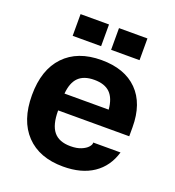

<svg xmlns="http://www.w3.org/2000/svg" viewBox="-133 -825 856 939"><g transform="rotate(20 295.5 -355.0)"><path d="M38 -267Q38 -399 107 -471.5Q176 -544 300 -544Q421 -544 487.5 -477Q554 -410 554 -287V-240H184V-238Q184 -165 212 -130.5Q240 -96 300 -96Q333 -96 355.5 -105.5Q378 -115 388.5 -127Q399 -139 399 -147V-151H541Q518 -73 456.5 -31.5Q395 10 300 10Q176 10 107 -62.5Q38 -135 38 -267ZM415 -328Q410 -386 382 -413.5Q354 -441 300 -441Q246 -441 218 -413.5Q190 -386 185 -328ZM126 -720H274V-607H126ZM326 -720H474V-607H326Z"/></g></svg>

Font: Mozilla Text BETA
Style: Bold
Weight: 700
Designer: Studio DRAMA
Foundry: Studio DRAMA
Version: Version 0.100